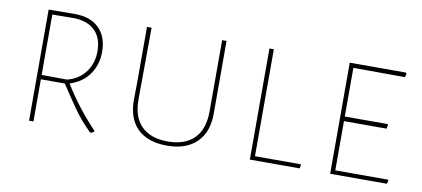

<svg xmlns="http://www.w3.org/2000/svg" viewBox="-54 -681 1891 861"><g transform="rotate(10 891.5 -250.5)"><path d="M127.9 0H107.9V-505.9L227.1 -506.8Q298.8 -506.8 337.9 -467.8Q377 -428.7 377 -360.8Q377 -302.7 346.7 -258.8Q315.9 -214.4 257.8 -195.8Q286.6 -148.4 325.2 -98.1Q359.9 -53.2 403.8 -6.8L404.8 -2.9Q399.9 0 397.9 1.5L392.1 5.9L384.8 2.9Q340.3 -40 305.7 -89.8Q267.6 -144.5 236.8 -191.9H127.9ZM127.9 -211.9 243.2 -210.9Q297.4 -224.6 327.1 -265.6Q356 -305.2 356 -359.9Q356 -418 324.2 -451.2Q292 -484.9 231 -487.8L127.9 -486.8Z M735.8 2.9Q646.5 2.9 599.6 -44.4Q552.7 -92.3 554.7 -181.2L555.7 -254.9V-505.9H576.7L574.7 -182.1Q573.7 -100.6 615.2 -58.6Q657.2 -16.1 735.8 -16.1Q814.5 -16.1 856.4 -58.6Q897.9 -100.6 897.9 -182.1V-505.9H918V-181.2Q919.9 -93.3 871.6 -44.9Q823.7 2.9 735.8 2.9Z M1343.3 -16.1 1340.3 0H1113.3V-505.9H1133.3V-19H1341.3Z M1737.3 0H1479V-505.9H1734.9L1738.3 -501L1733.9 -484.9L1499 -485.8V-264.2H1694.3L1696.3 -259.8L1692.9 -243.2H1499V-19H1738.3L1741.2 -16.1Z"/></g></svg>

Font: Datalegreya
Style: Dot
Weight: 700
Designer: Figs Lab
Foundry: Figs Lab
Version: Version 1.002;PS 001.002;hotconv 1.0.70;makeotf.lib2.5.58329